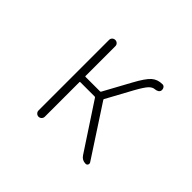

<svg xmlns="http://www.w3.org/2000/svg" viewBox="-144 -1015 1288 1288"><g transform="rotate(45 500.0 -371.0)"><path d="M552.7 -394.5Q550.8 -390.6 552.7 -387.7L787.1 -28.3Q790 -23.4 790 -18.6Q790 -13.7 788.1 -9.8Q783.2 0 771.5 0Q738.3 0 719.7 -28.3L502.9 -358.4Q500 -362.3 496.1 -362.3H359.4Q355.5 -362.3 355.5 -357.4V-30.3Q355.5 -17.6 346.7 -8.8Q337.9 0 325.7 0Q313.5 0 304.7 -8.8Q295.9 -17.6 295.9 -30.3V-699.2Q295.9 -711.9 304.7 -720.2Q313.5 -728.5 325.7 -728.5Q337.9 -728.5 346.7 -720.2Q355.5 -711.9 355.5 -699.2V-416Q355.5 -412.1 359.4 -412.1H497.1Q501 -412.1 503.9 -416L607.4 -605.5Q652.3 -688.5 683.1 -715.3Q713.9 -742.2 758.8 -742.2Q758.8 -742.2 759.8 -742.2Q772.5 -742.2 779.3 -731.4Q786.1 -720.7 784.2 -707Q782.2 -696.3 772 -689.9Q761.7 -683.6 749 -682.6Q726.6 -681.6 707 -661.1Q687.5 -640.6 653.3 -579.1Z"/></g></svg>

Font: Gen Jyuu Gothic L Monospace Light
Style: Regular
Weight: 300
Designer: [Source Han Sans]
Ryoko NISHIZUKA  (kana & ideographs); Paul D. Hunt (Latin, Greek & Cyrillic); Wenlong ZHANG  (bopomofo
Version: Version 1.002.20150607